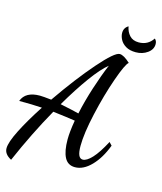

<svg xmlns="http://www.w3.org/2000/svg" viewBox="-140 -1004 1007 1192"><g transform="rotate(15 363.5 -407.5)"><path d="M0 25Q0 -13 40 -92.5Q80 -172 147 -275Q87 -279 0 -279Q24 -344 116 -344Q136 -344 190 -338Q302 -500 399 -611Q496 -722 528 -722Q554 -722 596 -683Q576 -668 537.5 -558.5Q499 -449 469.5 -318.5Q440 -188 440 -108Q440 -68 448.5 -48.5Q457 -29 475 -29Q500 -29 534 -65.5Q568 -102 608 -178L626 -159Q594 -74 544 -22.5Q494 29 440 29Q394 29 373 -11Q352 -51 352 -126Q352 -175 365 -250Q314 -258 222 -269Q129 -104 46 87Q0 63 0 25ZM481 -634Q437 -599 378 -518Q319 -437 254 -326L329 -310Q359 -302 375 -299Q393 -383 422 -473Q451 -563 481 -634ZM508 -853Q508 -886 536 -902Q542 -868 563 -845Q584 -822 622 -822Q681 -822 713 -871Q727 -860 727 -838Q727 -804 695 -781Q663 -758 620 -758Q581 -758 556 -773Q531 -788 519.5 -810Q508 -832 508 -853Z"/></g></svg>

Font: Dancing Script
Style: Bold
Weight: 700
Designer: Pablo Impallari
Foundry: Pablo Impallari
Version: Version 2.000